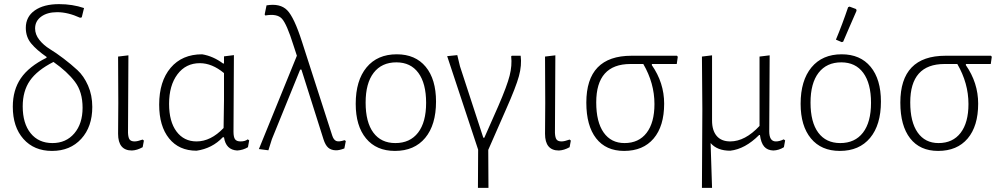

<svg xmlns="http://www.w3.org/2000/svg" viewBox="-20 -725 4848 930"><path d="M232 6Q145 6 93.5 -52Q42 -110 42 -208Q42 -289 81 -346Q120 -403 205 -445L206 -449Q157 -483 131 -514.5Q105 -546 105 -590Q105 -644 148.5 -674.5Q192 -705 266 -705Q331 -705 387 -686L376 -641L368 -639Q309 -666 257 -666Q209 -666 179.5 -644.5Q150 -623 150 -587Q150 -558 170.5 -532Q191 -506 222 -487Q253 -468 288.5 -441Q324 -414 355 -385.5Q386 -357 406.5 -310.5Q427 -264 427 -207Q427 -111 373.5 -52.5Q320 6 232 6ZM90 -210Q90 -127 128.5 -79.5Q167 -32 234 -32Q300 -32 340 -79Q380 -126 380 -203Q380 -280 343 -329Q306 -378 239 -425Q160 -385 125 -334.5Q90 -284 90 -210Z M619 4Q552 4 552 -77L553 -227L552 -451L602 -457L600 -82Q601 -58 608 -49Q615 -40 632 -40Q646 -40 671 -49L677 -44L671 -12Q644 3 619 4Z M932 5Q847 5 799 -54.5Q751 -114 751 -218Q751 -331 806.5 -396.5Q862 -462 959 -462Q1013 -453 1061 -417L1065 -418V-452L1113 -458L1111 -87Q1111 -61 1118.5 -50.5Q1126 -40 1145 -40Q1167 -40 1180 -50L1187 -45L1181 -12Q1158 2 1129 4Q1074 1 1065 -60H1059Q1008 -6 932 5ZM799 -222Q799 -136 835 -88Q871 -40 932 -40Q1001 -40 1063 -105L1065 -239V-371Q1007 -419 948 -419Q880 -419 839.5 -365Q799 -311 799 -222Z M1280 3 1234 -3 1418 -455 1401 -507Q1369 -609 1345.5 -634.5Q1322 -660 1265 -650L1262 -655L1271 -699Q1337 -710 1371 -675.5Q1405 -641 1443 -522L1589 -69Q1596 -47 1609 -42Q1622 -37 1649 -46L1655 -42L1648 -6Q1622 4 1605 3Q1583 2 1569.5 -10Q1556 -22 1547 -50L1440 -388H1434L1297 -51Z M1902 -462Q1992 -462 2042 -401.5Q2092 -341 2092 -233Q2092 -120 2039.5 -57Q1987 6 1893 6Q1803 6 1753 -54.5Q1703 -115 1703 -222Q1703 -335 1755.5 -398.5Q1808 -462 1902 -462ZM1900 -423Q1829 -423 1790 -372.5Q1751 -322 1751 -228Q1751 -133 1788.5 -82.5Q1826 -32 1895 -32Q1966 -32 2005 -82.5Q2044 -133 2044 -227Q2044 -321 2006.5 -372Q1969 -423 1900 -423Z M2295 185 2296 0 2146 -453 2195 -458 2208 -404 2321 -58H2326L2394 -212Q2436 -309 2448.5 -358.5Q2461 -408 2456 -452L2459 -455H2502Q2508 -409 2493.5 -356Q2479 -303 2431 -195L2345 1L2346 185Z M2687 4Q2620 4 2620 -77L2621 -227L2620 -451L2670 -457L2668 -82Q2669 -58 2676 -49Q2683 -40 2700 -40Q2714 -40 2739 -49L2745 -44L2739 -12Q2712 3 2687 4Z M3003 6Q2915 6 2867.5 -55Q2820 -116 2820 -228Q2820 -455 3039 -455H3259L3263 -450L3258 -415H3138L3137 -410Q3197 -324 3197 -223Q3197 -114 3146 -54Q3095 6 3003 6ZM3005 -32Q3074 -32 3112 -81.5Q3150 -131 3150 -221Q3150 -322 3096 -415H3034Q2868 -415 2868 -229Q2868 -134 2904 -83Q2940 -32 3005 -32Z M3380 185 3382 -195 3380 -451 3429 -457V-141Q3429 -93 3451.5 -66.5Q3474 -40 3517 -40Q3589 -40 3659 -115V-451L3708 -457L3706 -89Q3706 -40 3738 -40Q3756 -40 3776 -50L3783 -45L3777 -12Q3753 3 3726 4Q3697 3 3681.5 -15Q3666 -33 3661 -71H3657Q3589 -3 3517 5Q3454 5 3422 -32L3429 185Z M4088 -690 4095 -693 4127 -681 4129 -673Q4116 -643 4093 -590.5Q4070 -538 4064 -523L4057 -521L4029 -533Q4060 -607 4088 -690ZM4057 -462Q4147 -462 4197 -401.5Q4247 -341 4247 -233Q4247 -120 4194.5 -57Q4142 6 4048 6Q3958 6 3908 -54.5Q3858 -115 3858 -222Q3858 -335 3910.5 -398.5Q3963 -462 4057 -462ZM4055 -423Q3984 -423 3945 -372.5Q3906 -322 3906 -228Q3906 -133 3943.5 -82.5Q3981 -32 4050 -32Q4121 -32 4160 -82.5Q4199 -133 4199 -227Q4199 -321 4161.5 -372Q4124 -423 4055 -423Z M4524 6Q4436 6 4388.5 -55Q4341 -116 4341 -228Q4341 -455 4560 -455H4780L4784 -450L4779 -415H4659L4658 -410Q4718 -324 4718 -223Q4718 -114 4667 -54Q4616 6 4524 6ZM4526 -32Q4595 -32 4633 -81.5Q4671 -131 4671 -221Q4671 -322 4617 -415H4555Q4389 -415 4389 -229Q4389 -134 4425 -83Q4461 -32 4526 -32Z"/></svg>

Font: Alegreya Sans SC Light
Style: Regular
Weight: 300
Designer: Juan Pablo del Peral
Foundry: Huerta Tipografica
Version: Version 2.007